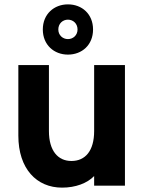

<svg xmlns="http://www.w3.org/2000/svg" viewBox="-20 -850 661 879"><path d="M552 0V-552H411V-250C411 -160 371 -113 307 -113C245 -113 204 -160 204 -250V-552H64V-229C64 -77 148 9 264 9C326 9 379 -11 411 -44V0ZM176 -715C176 -644 228 -600 291 -600C355 -600 406 -644 406 -715C406 -786 355 -830 291 -830C228 -830 176 -786 176 -715ZM247 -715C247 -742 267 -760 291 -760C315 -760 335 -742 335 -715C335 -689 315 -671 291 -671C267 -671 247 -689 247 -715Z"/></svg>

Font: Malmofest SemiBold
Style: Regular
Weight: 600
Designer: Jonny Pinhorn (Poppins), Kolossal
Version: Version 1.004;Glyphs 3.1.2 (3151)